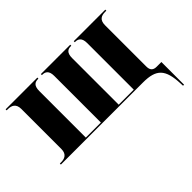

<svg xmlns="http://www.w3.org/2000/svg" viewBox="-140 -821 1317 1317"><g transform="rotate(-45 518.0 -163.0)"><path d="M989 187 990 210H1000V-10H954C920 -10 905 -27 905 -61V-462C905 -515 936 -526 970 -526H982V-536H676V-526H679C706 -526 732 -515 732 -462V-10H586V-462C586 -515 610 -526 638 -526H642V-536H357V-526H360C387 -526 413 -515 413 -463V-10H267V-462C267 -515 291 -526 320 -526H323V-536H15V-526H27C61 -526 93 -513 93 -462V-73C93 -22 60 -10 27 -10H15V0H811C941 0 983 45 989 187Z"/></g></svg>

Font: Noto Serif Display ExtraBold
Style: Regular
Weight: 800
Designer: Monotype Design Team
Foundry: Monotype Imaging Inc.
Version: Version 2.009